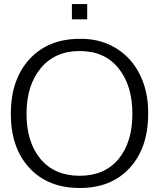

<svg xmlns="http://www.w3.org/2000/svg" viewBox="-20 -914 821 944"><path d="M333.5 -818.8V-894H408.7V-818.8ZM372.1 10.3Q215.8 10.3 124.5 -88.4Q33.2 -187 33.2 -354.5Q33.2 -522.5 124.5 -622.6Q216.3 -723.1 372.6 -723.1Q448.7 -724.1 511 -697.3Q573.2 -670.4 617.4 -621.6Q661.6 -572.8 685.5 -504.6Q709.5 -436.5 708.5 -354.5Q708.5 -187 617.7 -88.4Q527.8 10.3 372.1 10.3ZM371.6 -49.8Q494.1 -49.8 562.5 -131.8Q630.9 -214.4 630.9 -354.5Q630.9 -494.6 562 -579.1Q494.1 -663.1 372.1 -663.1Q250 -663.1 180.2 -578.6Q110.4 -494.1 110.4 -354.5Q110.4 -214.4 179.7 -131.8Q249 -49.8 371.6 -49.8Z"/></svg>

Font: Ride Light
Style: Regular
Weight: 300
Version: Version 3.000